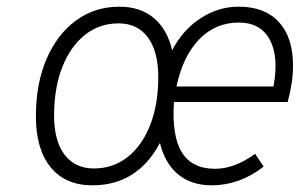

<svg xmlns="http://www.w3.org/2000/svg" viewBox="-20 -543 902 575"><path d="M256.5 12Q176 12 131.8 -42Q87.5 -96 87.5 -195Q87.5 -292 119.2 -366Q151 -440 207.5 -481.5Q264 -523 338 -523Q400 -523 440.5 -489.2Q481 -455.5 495.5 -392.5Q527.5 -453.5 580.5 -488.2Q633.5 -523 695 -523Q773 -523 815.2 -477Q857.5 -431 857.5 -347Q857.5 -320 853.5 -293.5Q849.5 -267 841.5 -237.5H501Q494 -136.5 524.5 -87Q555 -37.5 624 -37.5Q653.5 -37.5 683.5 -48.8Q713.5 -60 744 -82.5L769.5 -44Q697.5 12 614 12Q553.5 12 513.8 -20.5Q474 -53 459 -115Q391.5 12 256.5 12ZM261.5 -38.5Q319 -38.5 362.5 -73Q406 -107.5 430 -169.2Q454 -231 454 -312.5Q454 -388.5 423 -430.8Q392 -473 335 -473Q277.5 -473 234 -438.2Q190.5 -403.5 166.2 -341.2Q142 -279 142 -196.5Q142 -121.5 173.2 -80Q204.5 -38.5 261.5 -38.5ZM508.5 -284H799Q815.5 -373.5 787.8 -424.5Q760 -475.5 695.5 -475.5Q625.5 -475.5 576.8 -425.5Q528 -375.5 508.5 -284Z"/></svg>

Font: Overpass ExtraLight
Style: Italic
Weight: 250
Italic angle: -10°
Designer: Delve Withrington, Dave Bailey, Thomas Jockin
Foundry: Delve Fonts LLC
Version: Version 4.000